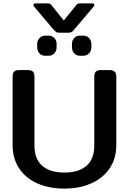

<svg xmlns="http://www.w3.org/2000/svg" viewBox="-20 -1091 756 1126"><path d="M292 -920 180 -1052Q176 -1056 176 -1061Q176 -1071 188 -1071H259Q268 -1071 272 -1069.5Q276 -1068 280 -1063L354 -971L429 -1063Q433 -1068 437 -1069.5Q441 -1071 450 -1071H521Q533 -1071 533 -1061Q533 -1056 529 -1052L417 -920Q407 -907 400 -903Q393 -899 377 -899H332Q316 -899 309.5 -903Q303 -907 292 -920ZM198 -814V-833Q198 -853 211.5 -867.5Q225 -882 245 -882H265Q286 -882 299 -868Q312 -854 312 -833V-814Q312 -793 299 -778.5Q286 -764 265 -764H245Q224 -764 211 -778.5Q198 -793 198 -814ZM402 -814V-833Q402 -854 415 -868Q428 -882 449 -882H469Q489 -882 502.5 -867.5Q516 -853 516 -833V-814Q516 -793 502.5 -778.5Q489 -764 469 -764H449Q428 -764 415 -778.5Q402 -793 402 -814ZM54 -240V-643Q54 -662 62.5 -671Q71 -680 91 -680H144Q164 -680 173 -671Q182 -662 182 -643V-237Q182 -159 227.5 -119Q273 -79 358 -79Q442 -79 487.5 -119Q533 -159 533 -237V-643Q533 -662 542 -671Q551 -680 571 -680H623Q662 -680 662 -643V-240Q662 -162 623.5 -104.5Q585 -47 516 -16Q447 15 358 15Q268 15 199 -15.5Q130 -46 92 -104Q54 -162 54 -240Z"/></svg>

Font: Mitr
Style: Regular
Weight: 400
Designer: Thanarat Vachiruckul
Foundry: Cadson Demak
Version: Version 1.003